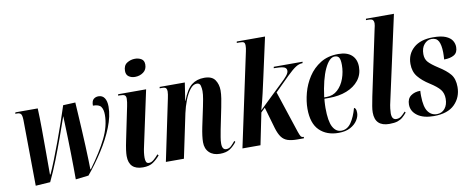

<svg xmlns="http://www.w3.org/2000/svg" viewBox="-66 -1064 3372 1373"><g transform="rotate(-10 1620.0 -377.0)"><path d="M390 11Q390 -26 389.5 -76Q389 -126 388 -180.5Q387 -235 385.5 -287.5Q384 -340 382.5 -382.5Q381 -425 380 -450Q357 -383 329 -305.5Q301 -228 270.5 -150Q240 -72 206 -1L100 6L95 -473Q94 -507 85.5 -516.5Q77 -526 59 -526H45L48 -536H210Q213 -468 213.5 -386Q214 -304 214 -219Q214 -134 214 -55H218Q236 -94 259 -152Q282 -210 306.5 -276.5Q331 -343 353.5 -408Q376 -473 393 -527L482 -531Q484 -501 487 -449Q490 -397 493.5 -335.5Q497 -274 499.5 -214.5Q502 -155 503.5 -108.5Q505 -62 505 -42H509Q589 -151 632 -238.5Q675 -326 675 -408Q675 -446 660.5 -466.5Q646 -487 602 -487Q602 -521 616.5 -533.5Q631 -546 652 -546Q681 -546 696 -523.5Q711 -501 711 -461Q711 -392 679 -312Q647 -232 595 -151.5Q543 -71 484 0Z M935 -637Q909 -637 890 -650Q871 -663 871 -691Q871 -731 897.5 -748Q924 -765 956 -765Q982 -765 1002 -753Q1022 -741 1022 -712Q1022 -675 995.5 -656Q969 -637 935 -637ZM879 10Q777 10 777 -90Q777 -107 780.5 -133.5Q784 -160 793 -203L842 -440Q845 -455 847 -468.5Q849 -482 849 -495Q849 -512 840 -519Q831 -526 802 -526H792L794 -536H997L913 -144Q906 -114 903.5 -93.5Q901 -73 901 -56Q901 -38 906 -26Q911 -14 927 -14Q944 -14 962 -29.5Q980 -45 996 -64L1003 -55Q980 -28 952.5 -9Q925 10 879 10Z M1438 10Q1389 10 1360.5 -17.5Q1332 -45 1332 -92Q1332 -113 1335.5 -140.5Q1339 -168 1346 -202L1376 -344Q1380 -363 1386 -396Q1392 -429 1392 -454Q1392 -473 1387 -493Q1382 -513 1360 -513Q1334 -513 1311 -483.5Q1288 -454 1271 -409.5Q1254 -365 1244 -319L1177 0H1046L1139 -445Q1142 -459 1144 -472Q1146 -485 1146 -495Q1146 -509 1140 -517.5Q1134 -526 1109 -526H1094L1095 -536H1278L1258 -406H1260Q1290 -486 1327.5 -515.5Q1365 -545 1420 -545Q1476 -545 1498 -512.5Q1520 -480 1520 -436Q1520 -410 1515 -378Q1510 -346 1504 -317L1472 -160Q1467 -132 1462.5 -107Q1458 -82 1458 -60Q1458 -15 1488 -15Q1509 -15 1525 -31Q1541 -47 1554 -63L1560 -55Q1539 -27 1511.5 -8.5Q1484 10 1438 10Z M1999 5Q1958 5 1930.5 -4Q1903 -13 1885.5 -36.5Q1868 -60 1855 -103L1810 -259L1780 -230L1733 0H1602L1747 -680Q1752 -702 1752 -720Q1752 -739 1744 -744.5Q1736 -750 1714 -750H1693L1695 -760H1900L1837 -473Q1826 -423 1812.5 -363.5Q1799 -304 1782 -245L1958 -414Q1982 -436 1998.5 -456Q2015 -476 2015 -492Q2015 -514 1990.5 -520Q1966 -526 1922 -526L1924 -536H2133L2131 -526Q2106 -526 2081 -510Q2056 -494 2015 -454L1912 -352L2012 -49Q2021 -23 2027 -14Q2033 -5 2049 -5L2047 5Z M2299 10Q2213 10 2161 -41Q2109 -92 2109 -198Q2109 -252 2125 -312.5Q2141 -373 2175.5 -426Q2210 -479 2264 -512.5Q2318 -546 2394 -546Q2457 -546 2490.5 -515.5Q2524 -485 2524 -430Q2524 -374 2491.5 -333Q2459 -292 2403 -270Q2347 -248 2275 -248H2241Q2240 -243 2239 -230Q2238 -217 2237.5 -203.5Q2237 -190 2237 -182Q2237 -85 2259.5 -43.5Q2282 -2 2321 -2Q2365 -2 2393 -43Q2421 -84 2438 -147Q2445 -145 2449.5 -136.5Q2454 -128 2454 -108Q2454 -82 2436.5 -54.5Q2419 -27 2385 -8.5Q2351 10 2299 10ZM2259 -258Q2306 -258 2339 -288.5Q2372 -319 2389 -366.5Q2406 -414 2406 -464Q2406 -502 2397 -517.5Q2388 -533 2365 -533Q2326 -533 2292 -460.5Q2258 -388 2241 -258Z M2668 10Q2564 10 2564 -91Q2564 -111 2568.5 -137Q2573 -163 2581 -204L2681 -677Q2684 -688 2686 -699.5Q2688 -711 2688 -718Q2688 -731 2681.5 -740.5Q2675 -750 2647 -750H2631L2633 -760H2836L2702 -149Q2695 -120 2692.5 -98Q2690 -76 2690 -63Q2690 -16 2723 -16Q2744 -16 2759 -28Q2774 -40 2790 -58L2796 -50Q2781 -32 2765.5 -18.5Q2750 -5 2727.5 2.5Q2705 10 2668 10Z M2991 10Q2915 10 2872 -21.5Q2829 -53 2829 -102Q2829 -144 2856.5 -164.5Q2884 -185 2926 -185Q2925 -175 2925 -165.5Q2925 -156 2925 -147Q2926 -67 2950.5 -33.5Q2975 0 3015 0Q3051 0 3073 -27Q3095 -54 3095 -98Q3095 -138 3074 -164.5Q3053 -191 3001 -224Q2950 -256 2920 -293Q2890 -330 2890 -386Q2890 -457 2940 -501.5Q2990 -546 3081 -546Q3140 -546 3173 -532Q3206 -518 3219.5 -496Q3233 -474 3233 -449Q3233 -409 3206 -392.5Q3179 -376 3133 -376Q3134 -390 3134.5 -403Q3135 -416 3135 -427Q3134 -482 3119.5 -509Q3105 -536 3069 -536Q3038 -536 3015.5 -510Q2993 -484 2993 -439Q2993 -403 3013.5 -380.5Q3034 -358 3082 -327Q3138 -292 3165.5 -258.5Q3193 -225 3193 -166Q3193 -91 3142.5 -40.5Q3092 10 2991 10Z"/></g></svg>

Font: Noto Serif Display ExtraCondensed
Style: Bold Italic
Weight: 700
Width: 2
Italic angle: -12°
Designer: Monotype Design Team
Foundry: Monotype Imaging Inc.
Version: Version 2.009